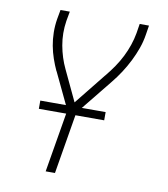

<svg xmlns="http://www.w3.org/2000/svg" viewBox="-82 -600 765 874"><g transform="rotate(10 300.0 -162.5)"><path d="M188 205 237 -86 158 -252Q158 -252 158 -252Q158 -252 158 -252L157 -253Q145 -279 135.5 -306.5Q126 -334 120.5 -363.5Q115 -393 114.5 -424Q114 -455 119 -486L127 -530H170L162 -486Q153 -428 163 -372.5Q173 -317 196 -269L263 -127L380 -273Q380 -273 380.5 -273Q381 -273 381 -273V-274Q400 -297 417.5 -322.5Q435 -348 448.5 -375Q462 -402 471.5 -430Q481 -458 486 -486L493 -530H536L529 -486Q524 -454 513 -423Q502 -392 487 -362Q472 -332 453.5 -303.5Q435 -275 413 -248L279 -82L231 205ZM410 -70H108V-108H410Z"/></g></svg>

Font: Iosevka Curly XLtExObl
Style: Regular
Weight: 200
Width: 7
Italic angle: -9°
Monospace: yes
Designer: Belleve Invis
Foundry: Belleve Invis
Version: Version 11.0.1; ttfautohint (v1.8.3)